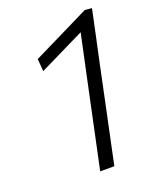

<svg xmlns="http://www.w3.org/2000/svg" viewBox="-131 -765 682 842"><g transform="rotate(-20 210.5 -344.0)"><path d="M189.5 0Q201.5 -55.5 212.2 -106.8Q223 -158 236 -219.5L282.5 -438.5Q291.5 -480.5 300.2 -521Q309 -561.5 317.5 -602.5Q264.5 -576.5 211.2 -550.5Q158 -524.5 105 -498.5L100.5 -556.5Q168 -589.5 234.5 -622.2Q301 -655 368 -688L400.5 -685Q389 -630 376.2 -570.5Q363.5 -511 350 -448.5L302 -220Q289 -158 278 -107Q267 -56 255.5 0Z"/></g></svg>

Font: Commissioner Light
Style: Italic
Weight: 300
Italic angle: -12°
Designer: Kostas Bartsokas
Foundry: Kostas Bartsokas
Version: Version 1.000; ttfautohint (v1.8.3)